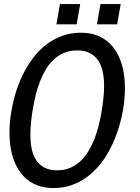

<svg xmlns="http://www.w3.org/2000/svg" viewBox="-20 -920 690 948"><path d="M244 8.5Q199 8.5 163.5 -5.2Q128 -19 102 -44.2Q76 -69.5 59 -104.5Q42 -139.5 34 -182.2Q26 -225 26.8 -273.8Q27.5 -322.5 37 -375Q46 -427.5 62.2 -476.2Q78.5 -525 101.2 -567.8Q124 -610.5 152.8 -645.5Q181.5 -680.5 216.5 -705.8Q251.5 -731 292.5 -744.8Q333.5 -758.5 379.5 -758.5Q424.5 -758.5 460 -744.8Q495.5 -731 521.5 -705.8Q547.5 -680.5 564.5 -645.5Q581.5 -610.5 589.5 -567.8Q597.5 -525 596.8 -476.2Q596 -427.5 587 -375Q577.5 -322.5 561.2 -273.8Q545 -225 522.5 -182.2Q500 -139.5 471 -104.5Q442 -69.5 407 -44.2Q372 -19 331 -5.2Q290 8.5 244 8.5ZM480 -359.5Q486 -394.5 490.2 -431Q494.5 -467.5 494 -502.2Q493.5 -537 486.8 -567.8Q480 -598.5 464.8 -621.2Q449.5 -644 424.2 -657.5Q399 -671 361 -671Q325 -671 296.5 -659Q268 -647 245.5 -626.2Q223 -605.5 206.5 -577.8Q190 -550 177.8 -519Q165.5 -488 157.5 -455.5Q149.5 -423 144 -392.5Q137.5 -357 133.5 -320Q129.5 -283 130 -248.2Q130.5 -213.5 137 -182.8Q143.5 -152 158.8 -129Q174 -106 199.2 -92.5Q224.5 -79 262.5 -79Q298 -79 326.5 -91.2Q355 -103.5 377.5 -124.8Q400 -146 416.8 -173.8Q433.5 -201.5 445.8 -232.8Q458 -264 466.2 -296.5Q474.5 -329 480 -359.5ZM276 -900H376L358.5 -800H258.5ZM476 -900H576L558.5 -800H458.5Z"/></svg>

Font: B612 Mono
Style: Italic
Weight: 400
Italic angle: -10°
Version: Version 1.005